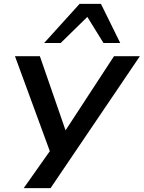

<svg xmlns="http://www.w3.org/2000/svg" viewBox="-20 -787 739 987"><path d="M102 180 246 -24 253 36 57 -498H185L317 -117L566 -498H699L240 180ZM207 -566 389 -767H499L598 -566H512L429 -700L292 -566Z"/></svg>

Font: Nunito Sans 7pt Expanded SemiBold
Style: Italic
Weight: 600
Width: 7
Italic angle: -9°
Designer: Vernon Adams
Foundry: Vernon Adams
Version: Version 3.101;gftools[0.9.27]